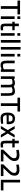

<svg xmlns="http://www.w3.org/2000/svg" viewBox="3060 -3818 763 6934"><g transform="rotate(90 3441.0 -350.5)"><path d="M-6 -601H196V0H294V-601H494V-694H-6Z M564 0H659V-499H564ZM564 -596H659V-701H564Z M1066 -414V-499H919V-649H825V-499H758V-414H825V-174C825 -30 860 11 969 11C1004 11 1071 -1 1071 -1L1066 -83C1066 -83 1009 -78 981 -78C924 -78 919 -106 919 -196V-414Z M1170 0H1265V-499H1170ZM1170 -596H1265V-701H1170Z M1419 0H1514V-712H1419Z M1670 0H1765V-712H1670Z M1919 0H2014V-499H1919ZM1919 -596H2014V-701H1919Z M2474 -499V-105C2474 -105 2407 -75 2351 -75C2267 -75 2258 -118 2258 -240V-499H2163V-239C2163 -59 2192 11 2334 11C2396 11 2474 -29 2474 -29V0H2569V-499Z M2824 0V-392C2824 -392 2888 -422 2943 -422C3025 -422 3037 -379 3037 -257V0H3131V-259C3131 -313 3127 -376 3121 -391C3123 -393 3187 -422 3246 -422C3334 -422 3340 -370 3340 -227V0H3434V-261C3434 -441 3399 -510 3263 -510C3198 -510 3121 -480 3085 -466C3062 -492 3030 -506 2983 -508C2968 -509 2949 -508 2930 -505C2874 -498 2823 -469 2823 -469V-499H2730V0Z M3501 -601H3703V0H3801V-601H4001V-694H3501Z M4257 -76C4168 -76 4136 -120 4136 -210H4454L4460 -279C4460 -439 4391 -510 4253 -510C4120 -510 4040 -432 4040 -246C4040 -73 4094 10 4244 11C4329 11 4443 -10 4443 -10L4441 -85C4441 -85 4334 -76 4257 -76ZM4135 -284C4136 -385 4175 -426 4253 -426C4333 -426 4366 -388 4366 -284Z M4523 -499 4672 -249 4523 0H4625L4733 -181L4841 0H4943L4794 -249L4943 -499H4842L4733 -318L4625 -499Z M5296 -414V-499H5149V-649H5055V-499H4988V-414H5055V-174C5055 -30 5090 11 5199 11C5234 11 5301 -1 5301 -1L5296 -83C5296 -83 5239 -78 5211 -78C5154 -78 5149 -106 5149 -196V-414Z M5803 0V-93H5509L5652 -239C5746 -333 5788 -390 5788 -490C5788 -614 5720 -671 5577 -671C5484 -671 5384 -645 5384 -645L5391 -556C5391 -556 5484 -575 5556 -575C5645 -575 5688 -549 5688 -478C5688 -405 5634 -350 5552 -266L5379 -89V0Z M6333 0V-93H6039L6182 -239C6276 -333 6318 -390 6318 -490C6318 -614 6250 -671 6107 -671C6014 -671 5914 -645 5914 -645L5921 -556C5921 -556 6014 -575 6086 -575C6175 -575 6218 -549 6218 -478C6218 -405 6164 -350 6082 -266L5909 -89V0Z M6850 0V-93H6564V-694H6467V0Z"/></g></svg>

Font: TitilliumText22L
Style: 600 wt
Weight: 600
Designer: Campivisivi
Foundry: Campivisivi
Version: 1.000